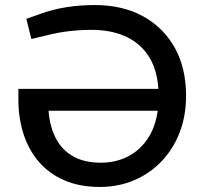

<svg xmlns="http://www.w3.org/2000/svg" viewBox="-20 -730 811 760"><path d="M375.4 10Q295.2 10 234.6 -16.3Q173.9 -42.5 133.5 -89.8Q93.1 -137 72.9 -200.3Q52.7 -263.6 52.7 -336.9V-378.2H607Q601.9 -455.8 568.2 -507.8Q534.5 -559.7 477 -585.8Q419.5 -611.8 342 -611.8Q299.6 -611.8 255.7 -606.9Q211.7 -602 164.2 -590L104.2 -575.5L84.2 -655.4L137.9 -674.5Q187.3 -692.7 241.7 -701.4Q296.2 -710 355.5 -710Q464.5 -710 545.3 -666.1Q626 -622.3 671.2 -541.9Q716.5 -461.5 716.5 -351Q716.5 -271.4 690.9 -205.2Q665.3 -139 618.8 -90.8Q572.4 -42.6 510.3 -16.3Q448.2 10 375.4 10ZM172.1 -291.7Q177.3 -227.2 201.7 -181.1Q226.2 -135 270.6 -110.5Q315.1 -86 379.1 -86Q437.3 -86 484.5 -109.6Q531.8 -133.3 563.3 -179Q594.8 -224.7 604.3 -291.7Z"/></svg>

Font: REM Medium
Style: Regular
Weight: 500
Designer: Octavio Pardo
Foundry: Ashler Design
Version: Version 1.005;gftools[0.9.28]